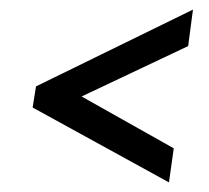

<svg xmlns="http://www.w3.org/2000/svg" viewBox="-20 -418 435 400"><path d="M342 -109 332 -38 48 -194 55 -238 382 -398 372 -322 150 -217Z"/></svg>

Font: Genos SemiBold
Style: Italic
Weight: 600
Italic angle: -8°
Version: Version 1.010